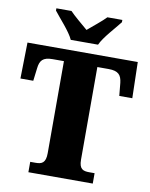

<svg xmlns="http://www.w3.org/2000/svg" viewBox="-99 -1003 839 1075"><g transform="rotate(10 320.5 -465.5)"><path d="M243 -771H398C418 -816 479 -880 508 -918V-931H423C403 -909 348 -865 320 -841C292 -865 239 -909 219 -931H133V-918C162 -880 223 -816 243 -771ZM138 0H504V-59H474C439 -59 416 -66 416 -120V-647H480C536 -647 553 -626 558 -582L565 -509H639L634 -714H7L3 -509H76L85 -582C90 -626 106 -647 162 -647H226V-124C226 -67 203 -59 168 -59H138Z"/></g></svg>

Font: Noto Serif Sinhala SemiCondensed Black
Style: Regular
Weight: 900
Width: 4
Designer: Jelle Bosma - Monotype Design Team
Foundry: Monotype Imaging Inc.
Version: Version 2.007